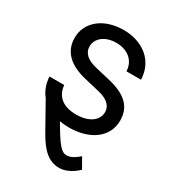

<svg xmlns="http://www.w3.org/2000/svg" viewBox="-178 -624 832 925"><g transform="rotate(30 237.5 -161.5)"><path d="M241.2 11.7C353.5 11.7 438.5 -44.9 438.5 -140.6C438.5 -214.8 393.6 -260.3 294.9 -283.7L211.9 -303.2C162.1 -314.9 131.8 -337.9 131.8 -377C131.8 -420.9 172.4 -456.1 235.8 -456.1C302.2 -456.1 344.7 -416 345.7 -361.3H426.8C423.8 -463.9 343.3 -527.3 235.8 -527.3C125.5 -527.3 48.8 -464.8 48.8 -377C48.8 -301.8 98.6 -252.9 194.3 -230.5L277.3 -210.9C323.2 -200.2 355 -177.7 355 -138.7C355 -92.8 310.5 -59.6 239.3 -59.6C167 -59.6 125 -92.8 119.1 -154.3H37.1C39.6 -114.3 52.2 -81.5 72.8 -56.2L155.3 90.8C195.8 162.6 235.8 204.1 297.9 204.1C336.4 204.1 376.5 177.7 397.5 156.2L365.2 99.6C349.6 113.8 323.7 133.8 297.9 133.8C269.5 133.8 248 109.4 188.5 7.3C205.1 10.3 223.1 11.7 241.2 11.7Z"/></g></svg>

Font: Raveo Display Display
Style: Regular
Weight: 400
Designer: Jakub Foglar, Rasmus Andersson (Inter)
Foundry: Jakubfoglar.com
Version: Version 1.100;Glyphs 3.2.3 (3260)